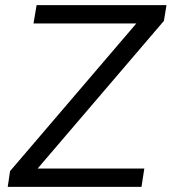

<svg xmlns="http://www.w3.org/2000/svg" viewBox="-20 -725 666 745"><path d="M10 0 19 -61 509 -634H110L122 -705H626L616 -644L126 -71H540L529 0Z"/></svg>

Font: Nunito Sans
Style: Italic
Weight: 400
Italic angle: -9°
Designer: Vernon Adams
Foundry: Vernon Adams
Version: Version 3.006; ttfautohint (v1.8.3)